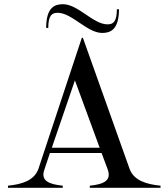

<svg xmlns="http://www.w3.org/2000/svg" viewBox="-20 -895 803 915"><path d="M18 -10V0H279V-10C212 -17 172 -34 192 -88L218 -166H464L492 -91C514 -35 476 -17 408 -10V0H745V-10C678 -17 619 -34 598 -89L375 -715H370L163 -90C143 -35 86 -17 18 -10ZM227 -191 337 -512 455 -191ZM255 -834C323 -834 395 -738 467 -738C506 -738 547 -753 547 -851H537C537 -788 517 -779 492 -779C424 -779 352 -875 280 -875C241 -875 200 -860 200 -762H210C210 -825 230 -834 255 -834Z"/></svg>

Font: Sprat
Style: Regular
Weight: 400
Designer: Ethan Nakache
Foundry: Collletttivo
Version: Version 2.000;Glyphs 3.2 (3217)